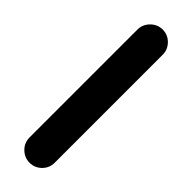

<svg xmlns="http://www.w3.org/2000/svg" viewBox="23 -331 557 557"><g transform="rotate(-45 302.0 -52.0)"><path d="M523.4 -104Q544.4 -104 559.8 -88.6Q575.2 -73.2 575.2 -52.2Q575.2 -30.8 559.8 -15.6Q544.4 -0.5 523.4 -0.5H80.6Q59.1 -0.5 43.9 -15.6Q28.8 -30.8 28.8 -52.2Q28.8 -73.2 43.9 -88.6Q59.1 -104 80.6 -104Z"/></g></svg>

Font: Cutive
Style: Regular
Weight: 400
Designer: Vernon Adams
Version: Version 1.002